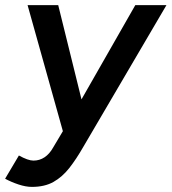

<svg xmlns="http://www.w3.org/2000/svg" viewBox="-60 -520 672 752"><path d="M65 212Q41 212 12.5 202.5Q-16 193 -40 180L14 89Q50 109 71 109Q95 109 114.5 96Q134 83 148 58L229 -78L470 -500H592L267 54Q239 103 211.5 138Q184 173 149.5 192.5Q115 212 65 212ZM188 0 48 -500H168L272 -79L295 0Z"/></svg>

Font: Figtree SemiBold
Style: Italic
Weight: 600
Italic angle: -9.5°
Foundry: Erik Kennedy
Version: Version 2.001;gftools[0.9.30]